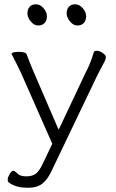

<svg xmlns="http://www.w3.org/2000/svg" viewBox="-20 -717 540 896"><path d="M341 -598Q322 -598 306.5 -617Q291 -636 291 -655Q291 -674 301.5 -685.5Q312 -697 331 -697Q350 -697 366 -679Q382 -661 382 -641Q382 -621 371 -609.5Q360 -598 341 -598ZM158 -598Q139 -598 123.5 -617Q108 -636 108 -655Q108 -674 118.5 -685.5Q129 -697 148 -697Q167 -697 183 -679Q199 -661 199 -641Q199 -621 188 -609.5Q177 -598 158 -598ZM34 -465Q35 -475 68 -475Q101 -475 105 -462Q113 -439 133 -391L249 -122L254 -112L381 -381Q402 -420 418 -474Q420 -480 432 -480Q444 -480 459 -470Q474 -460 474 -451Q474 -442 469 -432Q464 -422 453 -401.5Q442 -381 433 -363L221 80Q202 121 177.5 140Q153 159 116 159H106Q52 159 19 133Q16 130 16 120.5Q16 111 25 95.5Q34 80 41.5 80Q49 80 61.5 93Q74 106 102.5 106Q131 106 148 93Q164 80 179 48L224 -46L77 -379Q54 -427 45 -443.5Q36 -460 34 -465Z"/></svg>

Font: LXGW WenKai Lite Light
Style: Regular
Weight: 300
Designer: LXGW / Fontworks Inc.
Foundry: LXGW / Fontworks Inc.
Version: Version 1.511; March 25, 2025